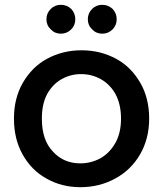

<svg xmlns="http://www.w3.org/2000/svg" viewBox="-20 -769 678 798"><path d="M314 9C314 9 314 9 314 9C367 9 415 -3 459 -27C502 -50 537 -84 562 -127C587 -170 600 -220 600 -276C600 -276 600 -276 600 -276C600 -332 588 -382 563 -425C538 -468 505 -502 462 -525C419 -548 372 -560 319 -560C319 -560 319 -560 319 -560C266 -560 219 -548 176 -525C133 -502 100 -468 75 -425C50 -382 38 -332 38 -276C38 -276 38 -276 38 -276C38 -219 50 -170 74 -127C98 -84 131 -50 173 -27C215 -3 262 9 314 9ZM314 -90C314 -90 314 -90 314 -90C268 -90 230 -106 200 -139C169 -171 154 -217 154 -276C154 -276 154 -276 154 -276C154 -316 161 -350 176 -378C191 -405 211 -426 236 -440C261 -454 288 -461 317 -461C317 -461 317 -461 317 -461C346 -461 374 -454 399 -440C424 -426 445 -405 460 -378C475 -350 483 -316 483 -276C483 -276 483 -276 483 -276C483 -236 475 -202 459 -174C443 -146 422 -125 397 -111C371 -97 343 -90 314 -90ZM233 -629C233 -629 233 -629 233 -629C250 -629 264 -635 276 -647C287 -658 293 -672 293 -689C293 -689 293 -689 293 -689C293 -706 287 -720 276 -732C264 -743 250 -749 233 -749C233 -749 233 -749 233 -749C216 -749 202 -743 191 -732C179 -720 173 -706 173 -689C173 -689 173 -689 173 -689C173 -672 179 -658 191 -647C202 -635 216 -629 233 -629ZM405 -629C405 -629 405 -629 405 -629C422 -629 436 -635 448 -647C459 -658 465 -672 465 -689C465 -689 465 -689 465 -689C465 -706 459 -720 448 -732C436 -743 422 -749 405 -749C405 -749 405 -749 405 -749C388 -749 374 -743 363 -732C351 -720 345 -706 345 -689C345 -689 345 -689 345 -689C345 -672 351 -658 363 -647C374 -635 388 -629 405 -629Z"/></svg>

Font: Girnar Poppins
Style: Medium
Weight: 500
Designer: Ninad Kale (Devanagari), Jonny Pinhorn (Latin)
Foundry: Indian Type Foundry
Version: ""